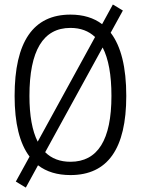

<svg xmlns="http://www.w3.org/2000/svg" viewBox="-20 -768 626 853"><path d="M94.7 65.4 50.3 38.6 111.3 -72.3Q44.9 -160.2 44.9 -341.8Q44.9 -703.1 293 -703.1Q377.9 -703.1 433.6 -660.6L481.4 -748L525.9 -721.2L471.7 -622.6Q541 -532.2 541 -341.8Q541 9.8 293 9.8Q205.6 9.8 148.9 -33.7ZM293 -49.3Q475.1 -49.3 475.1 -341.8Q475.1 -481.9 436 -557.1L180.7 -91.8Q223.6 -49.3 293 -49.3ZM147.5 -138.7 402.3 -603.5Q359.9 -644 293 -644Q110.8 -644 110.8 -341.8Q110.8 -210.9 147.5 -138.7Z"/></svg>

Font: Cascadia Mono PL Light
Style: Regular
Weight: 300
Monospace: yes
Designer: Aaron Bell
Foundry: Saja Typeworks
Version: Version 2404.023; ttfautohint (v1.8.4)